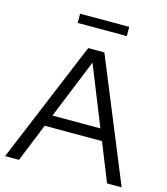

<svg xmlns="http://www.w3.org/2000/svg" viewBox="-126 -970 931 1068"><g transform="rotate(15 339.5 -436.5)"><path d="M4 0 295 -700H388L675 0H591L503 -220H173L84 0ZM200 -286H476L339 -628ZM485 -873V-820H202V-873Z"/></g></svg>

Font: Red Hat Display
Style: Regular
Weight: 400
Designer: Pentagram / MCKL
Foundry: Pentagram / MCKL
Version: Version 1.003; Red Hat Display